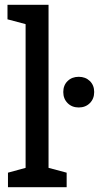

<svg xmlns="http://www.w3.org/2000/svg" viewBox="-20 -775 410 795"><path d="M13 -60 86 -80V-675L11 -695V-755H181V-80L256 -60V0H13ZM306 -330Q278 -330 260 -348Q242 -366 242 -394Q242 -422 260 -439.5Q278 -457 306 -457Q334 -457 352 -439.5Q370 -422 370 -394Q370 -366 352 -348Q334 -330 306 -330Z"/></svg>

Font: HermeneusOne
Style: Regular
Weight: 400
Designer: Rodrigo Fuenzalida, Pablo Impallari
Foundry: Pablo Impallari, Rodrigo Fuenzalida
Version: Version 1.000; ttfautohint (v0.8) -G 200 -r 50